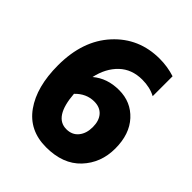

<svg xmlns="http://www.w3.org/2000/svg" viewBox="-192 -784 921 921"><g transform="rotate(45 268.5 -323.0)"><path d="M280 -110Q319 -110 341 -137Q363 -164 363 -207Q363 -250 341.5 -274.5Q320 -299 281 -299Q227 -299 186 -256Q197 -110 280 -110ZM35 -299Q35 -466 126.5 -566Q218 -666 358 -666Q411 -666 461 -650V-515Q422 -536 370 -536Q299 -536 253.5 -492.5Q208 -449 192 -376Q246 -422 326.5 -422Q407 -422 459.5 -365Q512 -308 512 -210.5Q512 -113 449.5 -46.5Q387 20 272.5 20Q158 20 96.5 -66.5Q35 -153 35 -299Z"/></g></svg>

Font: Hind Colombo
Style: Bold
Weight: 700
Designer: Jyotish Sonowal, Aditi Pimprikar
Foundry: Indian Type Foundry
Version: Version 1.000;PS 1.0;hotconv 1.0.86;makeotf.lib2.5.63406; tt